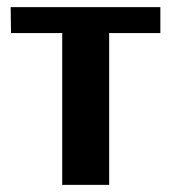

<svg xmlns="http://www.w3.org/2000/svg" viewBox="-20 -520 482 540"><path d="M155 0V-427H11L10 -500H431V-427H287V0Z"/></svg>

Font: Arsenal SC
Style: Bold
Weight: 700
Designer: Andrij Shevchenko
Foundry: Stairsfor
Version: Version 2.001; ttfautohint (v1.8.4.7-5d5b)